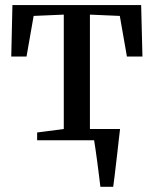

<svg xmlns="http://www.w3.org/2000/svg" viewBox="-20 -542 594 742"><path d="M368 180Q365.5 158.5 362.2 133.2Q359 108 355.8 83Q352.5 58 349.2 35.8Q346 13.5 343.5 -1.5L310 -43.5H444Q441.5 -23.5 439 -1Q436.5 21.5 433.8 45.5Q431 69.5 428.2 93.2Q425.5 117 422.8 139Q420 161 417.5 180ZM123.5 0V-30L226.5 -43.5V-485.5L110 -480.5L82.5 -323.5H23.5L28 -522.5H525.5L530.5 -323.5H470.5L443 -480.5L327.5 -485.5V-43.5L431.5 -30V0Z"/></svg>

Font: Merriweather 96pt
Style: Regular
Weight: 400
Version: Version 2.100